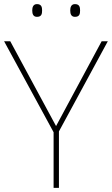

<svg xmlns="http://www.w3.org/2000/svg" viewBox="-20 -915 545 935"><path d="M137 -864C137 -847 142 -833 160 -833C182 -833 185 -847 185 -864C185 -880 182 -895 160 -895C142 -895 137 -880 137 -864ZM322 -864C322 -847 327 -833 345 -833C367 -833 370 -847 370 -864C370 -880 367 -895 345 -895C327 -895 322 -880 322 -864ZM253 -301 30 -714H0L241 -271V0H267V-275L505 -714H475Z"/></svg>

Font: Noto Sans Lao Thin
Style: Regular
Weight: 100
Designer: Monotype Design Team
Foundry: Monotype Imaging Inc.
Version: Version 2.003